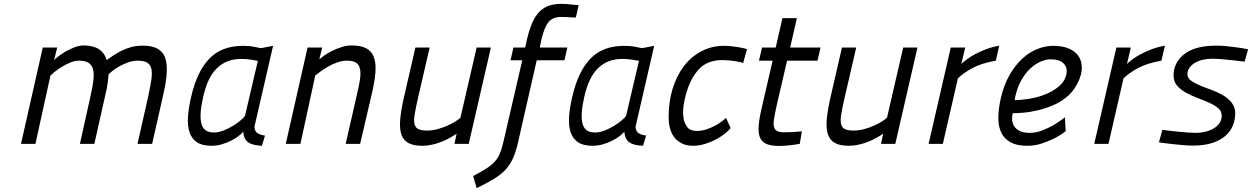

<svg xmlns="http://www.w3.org/2000/svg" viewBox="-20 -747 6501 997"><path d="M89 0 202 -500H277L261 -435Q269 -443 285.5 -456Q302 -469 323.5 -481Q345 -493 368.5 -502Q392 -511 415 -511Q511 -511 534 -435Q549 -446 568.5 -459Q588 -472 611 -483.5Q634 -495 661.5 -502.5Q689 -510 721 -510Q767 -510 795.5 -495.5Q824 -481 836 -451Q848 -421 846 -374Q844 -327 829 -261L770 0H694L750 -248Q760 -295 765.5 -330Q771 -365 766.5 -387.5Q762 -410 745.5 -421Q729 -432 695 -432Q671 -432 646.5 -423.5Q622 -415 601.5 -403.5Q581 -392 565.5 -380Q550 -368 544 -361Q543 -348 540 -322Q537 -296 526 -250L470 0H395L450 -248Q461 -296 465 -330.5Q469 -365 463 -387.5Q457 -410 439.5 -421Q422 -432 391 -432Q369 -432 345.5 -422.5Q322 -413 301 -400Q280 -387 264 -374Q248 -361 242 -355L164 0Z M1301 -88Q1303 -64 1318 -55Q1333 -46 1356 -43L1340 10Q1289 8 1267 -9.5Q1245 -27 1243 -63Q1234 -52 1217.5 -39.5Q1201 -27 1179 -16Q1157 -5 1131 2.5Q1105 10 1078 10Q1030 10 1003 -8Q976 -26 964.5 -59.5Q953 -93 956 -140Q959 -187 973 -246Q1003 -376 1067 -442.5Q1131 -509 1242 -509Q1276 -509 1299 -504Q1322 -499 1335 -497L1398 -509ZM1090 -59Q1115 -59 1141.5 -69.5Q1168 -80 1190.5 -94Q1213 -108 1230 -122.5Q1247 -137 1252 -145L1319 -431Q1306 -433 1284 -437Q1262 -441 1232 -441Q1157 -441 1107.5 -394Q1058 -347 1035 -244Q1014 -153 1025.5 -106Q1037 -59 1090 -59Z M1464 0 1577 -500H1653L1638 -439Q1646 -446 1663.5 -458.5Q1681 -471 1704 -482.5Q1727 -494 1753.5 -502.5Q1780 -511 1806 -511Q1854 -511 1882 -496Q1910 -481 1921.5 -450Q1933 -419 1929.5 -372Q1926 -325 1911 -261L1850 0H1775L1832 -250Q1843 -295 1848.5 -329.5Q1854 -364 1850 -386.5Q1846 -409 1830.5 -420.5Q1815 -432 1783 -432Q1757 -432 1731.5 -423Q1706 -414 1684 -401.5Q1662 -389 1644.5 -376Q1627 -363 1617 -355L1540 0Z M2529 -500 2414 0H2340L2351 -53Q2337 -43 2317.5 -32Q2298 -21 2274.5 -11.5Q2251 -2 2225 4Q2199 10 2173 10Q2128 10 2101.5 -4Q2075 -18 2064.5 -48Q2054 -78 2058 -125.5Q2062 -173 2077 -239L2137 -500H2211L2151 -240Q2139 -188 2133.5 -155Q2128 -122 2132.5 -103Q2137 -84 2152.5 -76.5Q2168 -69 2199 -69Q2224 -69 2250.5 -76Q2277 -83 2301 -93.5Q2325 -104 2343.5 -115.5Q2362 -127 2371 -136L2455 -500Z M2692 -434H2631L2646 -500H2707L2717 -545Q2729 -595 2744.5 -630Q2760 -665 2781.5 -686.5Q2803 -708 2831 -717.5Q2859 -727 2894 -727Q2907 -727 2922.5 -726Q2938 -725 2952 -723Q2968 -721 2985 -720L2970 -656Q2956 -656 2943 -657Q2931 -658 2917.5 -658.5Q2904 -659 2893 -659Q2851 -659 2829 -633Q2807 -607 2792 -544L2783 -500H2926L2911 -434H2767L2669 -3Q2658 43 2643.5 75.5Q2629 108 2605.5 133.5Q2582 159 2545.5 181.5Q2509 204 2455 230L2437 167Q2479 145 2505.5 128Q2532 111 2549 92.5Q2566 74 2575.5 51Q2585 28 2593 -6Z M3280 -88Q3282 -64 3297 -55Q3312 -46 3335 -43L3319 10Q3268 8 3246 -9.5Q3224 -27 3222 -63Q3213 -52 3196.5 -39.5Q3180 -27 3158 -16Q3136 -5 3110 2.5Q3084 10 3057 10Q3009 10 2982 -8Q2955 -26 2943.5 -59.5Q2932 -93 2935 -140Q2938 -187 2952 -246Q2982 -376 3046 -442.5Q3110 -509 3221 -509Q3255 -509 3278 -504Q3301 -499 3314 -497L3377 -509ZM3069 -59Q3094 -59 3120.5 -69.5Q3147 -80 3169.5 -94Q3192 -108 3209 -122.5Q3226 -137 3231 -145L3298 -431Q3285 -433 3263 -437Q3241 -441 3211 -441Q3136 -441 3086.5 -394Q3037 -347 3014 -244Q2993 -153 3004.5 -106Q3016 -59 3069 -59Z M3740 -509Q3758 -509 3776.5 -507Q3795 -505 3811.5 -502.5Q3828 -500 3840.5 -497Q3853 -494 3859 -492L3839 -420Q3834 -422 3823 -424.5Q3812 -427 3797 -429.5Q3782 -432 3764.5 -433.5Q3747 -435 3731 -435Q3654 -435 3610 -388.5Q3566 -342 3543 -261Q3536 -238 3530.5 -204.5Q3525 -171 3528.5 -140.5Q3532 -110 3547.5 -88.5Q3563 -67 3598 -67Q3623 -67 3647.5 -75Q3672 -83 3692.5 -94Q3713 -105 3728 -116.5Q3743 -128 3750 -135L3774 -82Q3766 -71 3746.5 -55Q3727 -39 3700.5 -24.5Q3674 -10 3642 0Q3610 10 3579 10Q3545 10 3521 -2Q3497 -14 3481.5 -34Q3466 -54 3459 -81.5Q3452 -109 3452 -140Q3452 -218 3472.5 -285.5Q3493 -353 3530.5 -402.5Q3568 -452 3621.5 -480.5Q3675 -509 3740 -509Z M4067 -432 4013 -199Q4004 -158 3999.5 -131Q3995 -104 3999 -88.5Q4003 -73 4015.5 -66.5Q4028 -60 4053 -60Q4064 -60 4079.5 -60.5Q4095 -61 4109 -62Q4126 -63 4144 -65L4133 0Q4113 3 4094 6Q4077 8 4059.5 9.5Q4042 11 4029 11Q3990 11 3965.5 2.5Q3941 -6 3929.5 -26.5Q3918 -47 3919 -82.5Q3920 -118 3932 -172L3992 -432H3921L3937 -500H4008L4043 -653H4118L4083 -500H4241L4225 -432Z M4744 -500 4629 0H4555L4566 -53Q4552 -43 4532.5 -32Q4513 -21 4489.5 -11.5Q4466 -2 4440 4Q4414 10 4388 10Q4343 10 4316.5 -4Q4290 -18 4279.5 -48Q4269 -78 4273 -125.5Q4277 -173 4292 -239L4352 -500H4426L4366 -240Q4354 -188 4348.5 -155Q4343 -122 4347.5 -103Q4352 -84 4367.5 -76.5Q4383 -69 4414 -69Q4439 -69 4465.5 -76Q4492 -83 4516 -93.5Q4540 -104 4558.5 -115.5Q4577 -127 4586 -136L4670 -500Z M4917 -500H4992L4972 -415Q4982 -425 5000 -438.5Q5018 -452 5043 -465.5Q5068 -479 5099.5 -491Q5131 -503 5169 -510L5151 -432Q5073 -418 5026.5 -392Q4980 -366 4954 -340L4876 0H4802Z M5328 -57Q5359 -57 5391.5 -69.5Q5424 -82 5450 -97Q5481 -115 5510 -138Q5511 -120 5511.5 -102.5Q5512 -85 5514 -66Q5487 -45 5454 -28Q5426 -14 5390 -2Q5354 10 5314 10Q5261 10 5228.5 -7.5Q5196 -25 5180 -57Q5164 -89 5164 -134.5Q5164 -180 5177 -237Q5193 -307 5222.5 -358Q5252 -409 5288.5 -442.5Q5325 -476 5366.5 -492.5Q5408 -509 5448 -509Q5494 -509 5525 -497Q5556 -485 5573.5 -464.5Q5591 -444 5595.5 -418Q5600 -392 5594 -364Q5587 -336 5570.5 -306Q5554 -276 5530 -253Q5497 -222 5455.5 -203.5Q5414 -185 5372.5 -175Q5331 -165 5295.5 -162Q5260 -159 5239 -159Q5234 -140 5236 -121.5Q5238 -103 5248 -89Q5258 -75 5277.5 -66Q5297 -57 5328 -57ZM5249 -227Q5279 -227 5321.5 -233.5Q5364 -240 5404.5 -255.5Q5445 -271 5476.5 -296.5Q5508 -322 5517 -360Q5525 -394 5504 -416.5Q5483 -439 5435 -439Q5411 -439 5383.5 -427Q5356 -415 5330.5 -391.5Q5305 -368 5284.5 -332.5Q5264 -297 5253 -249Q5251 -244 5250.5 -238Q5250 -232 5249 -227Z M5777 -500H5852L5832 -415Q5842 -425 5860 -438.5Q5878 -452 5903 -465.5Q5928 -479 5959.5 -491Q5991 -503 6029 -510L6011 -432Q5933 -418 5886.5 -392Q5840 -366 5814 -340L5736 0H5662Z M6443 -427Q6412 -430 6382 -434Q6356 -437 6326.5 -439.5Q6297 -442 6274 -442Q6248 -442 6225 -436.5Q6202 -431 6184.5 -420.5Q6167 -410 6156.5 -395Q6146 -380 6146 -362Q6146 -342 6164.5 -328.5Q6183 -315 6210.5 -303.5Q6238 -292 6270 -280.5Q6302 -269 6329.5 -253Q6357 -237 6375.5 -214Q6394 -191 6394 -158Q6394 -125 6381.5 -94.5Q6369 -64 6342.5 -41Q6316 -18 6274.5 -4.5Q6233 9 6174 9Q6151 9 6122 6.5Q6093 4 6066.5 1Q6040 -2 6020.5 -4.5Q6001 -7 5998 -8L6016 -73Q6020 -72 6041 -69.5Q6062 -67 6089.5 -64Q6117 -61 6145 -59Q6173 -57 6190 -57Q6213 -57 6237 -62.5Q6261 -68 6280.5 -79Q6300 -90 6312 -107Q6324 -124 6324 -147Q6324 -170 6305.5 -185.5Q6287 -201 6259 -213.5Q6231 -226 6199 -238Q6167 -250 6139 -265.5Q6111 -281 6092.5 -302Q6074 -323 6074 -355Q6074 -422 6129.5 -466Q6185 -510 6298 -510Q6318 -510 6341 -508Q6364 -506 6386.5 -503Q6409 -500 6429 -497Q6449 -494 6461 -491Z"/></svg>

Font: Panefresco 400wt
Style: Italic
Weight: 400
Foundry: Campivisivi & Chank Co
Version: Version 1.001